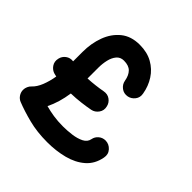

<svg xmlns="http://www.w3.org/2000/svg" viewBox="-199 -889 1113 1113"><g transform="rotate(45 357.5 -332.5)"><path d="M50.3 -331.5Q55.7 -355 75.4 -369.6Q95.2 -384.3 121.6 -380.9V-458.5Q121.6 -528.3 143.8 -588.4Q166 -648.4 211.4 -685.3Q256.8 -722.2 327.1 -722.2Q388.2 -722.2 432.6 -697.3Q477.1 -672.4 504.4 -630.1Q531.7 -587.9 540.5 -535.6Q545.9 -507.3 529.8 -486.6Q513.7 -465.8 489.7 -460.9Q460.9 -455.6 439.5 -471.9Q418 -488.3 413.6 -513.7Q407.2 -551.3 387.2 -571.8Q367.2 -592.3 327.1 -592.3Q298.8 -592.3 282 -572.3Q265.1 -552.2 258.1 -521.5Q251 -490.7 251 -458.5V-369.6Q282.2 -371.1 312.7 -374.8Q343.3 -378.4 369.1 -383.3Q397.5 -388.7 418.2 -373.8Q439 -358.9 444.3 -335Q451.7 -306.2 435.5 -283.7Q419.4 -261.2 394 -256.3Q361.3 -250 323 -245.4Q284.7 -240.7 244.1 -239.7Q231.9 -155.8 200.2 -92.3Q231.4 -83.5 267.6 -77.9Q303.7 -72.3 346.7 -72.3Q380.9 -72.3 418.2 -77.1Q455.6 -82 483.2 -95.9Q510.7 -109.9 515.6 -136.7Q520 -159.7 537.8 -174.6Q555.7 -189.5 579.6 -189.5Q608.4 -189 628.7 -166.7Q648.9 -144.5 642.6 -112.8Q630.9 -50.3 587.9 -12.9Q544.9 24.4 481.7 40.8Q418.5 57.1 346.7 57.1Q262.7 57.1 193.8 39.3Q125 21.5 73.7 1Q55.7 -5.9 44.4 -22.7Q33.2 -39.6 33.2 -59.1Q33.2 -72.8 39.1 -85.9Q44.9 -99.1 53.7 -106.9Q77.1 -128.4 92.3 -166.7Q107.4 -205.1 114.7 -249.5Q106 -251.5 97.2 -253.4Q73.2 -259.8 58.3 -281.5Q43.5 -303.2 50.3 -331.5Z"/></g></svg>

Font: Mikhak Bold
Style: Regular
Weight: 700
Designer: Amin Abedi
Version: Version 3.3